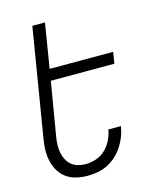

<svg xmlns="http://www.w3.org/2000/svg" viewBox="-112 -812 724 896"><g transform="rotate(-15 250.0 -363.5)"><path d="M200 8Q173 8 146.5 2Q120 -4 99 -19Q78 -34 64.5 -56Q51 -78 45 -104Q39 -130 39.5 -157.5Q40 -185 45 -213L131 -735H192L157 -520H464L455 -465H148L104 -204Q101 -185 100.5 -166Q100 -147 103.5 -129Q107 -111 115.5 -95Q124 -79 137 -68Q150 -57 168 -52Q186 -47 205 -47Q230 -47 255.5 -55.5Q281 -64 300.5 -82.5Q320 -101 332 -125.5Q344 -150 348 -174V-176H409V-174Q405 -150 396 -126.5Q387 -103 373 -81.5Q359 -60 339.5 -42Q320 -24 297 -12.5Q274 -1 249 3.5Q224 8 200 8Z"/></g></svg>

Font: Iosevka Light Oblique
Style: Regular
Weight: 300
Italic angle: -9°
Monospace: yes
Designer: Belleve Invis
Foundry: Belleve Invis
Version: Version 32.5.0; ttfautohint (v1.8.4)